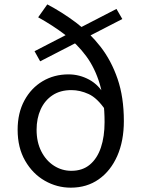

<svg xmlns="http://www.w3.org/2000/svg" viewBox="-20 -836 648 869"><path d="M300.4 13.4Q237.6 13.4 182.7 -18Q127.9 -49.3 93.9 -108.3Q59.8 -167.2 59.8 -248.6Q59.8 -324.5 90.3 -381Q120.7 -437.4 172.8 -468.4Q224.9 -499.4 290 -499.4Q339.5 -499.4 383.9 -475.4Q428.3 -451.3 456.5 -400.3L457.3 -337.8Q420.1 -392.6 381.1 -410.4Q342.1 -428.2 303.2 -428.2Q252.7 -428.2 217.7 -404.9Q182.7 -381.7 164.1 -341Q145.6 -300.3 145.6 -248.6Q145.6 -192.8 167 -150.8Q188.4 -108.8 224.4 -85.8Q260.3 -62.9 303.1 -62.9Q353.3 -62.9 386.6 -90.8Q420 -118.6 436.7 -168.3Q453.3 -217.9 453.3 -283.2Q453.3 -382 431.7 -455Q410 -528 369.7 -582.5Q329.3 -636.9 274.2 -678.9Q219.1 -720.9 152.7 -757.7L194.1 -816.1Q261.2 -780.9 323.5 -734.2Q385.8 -687.6 434.7 -624.9Q483.6 -562.2 512.1 -479.2Q540.6 -396.3 540.6 -288.1Q540.6 -198.1 510.7 -130.2Q480.7 -62.3 426.9 -24.5Q373 13.4 300.4 13.4ZM161.8 -558.5 136.3 -604.2 507.1 -795.6 533.6 -749.9Z"/></svg>

Font: Noto Sans HK Thin
Style: Regular
Weight: 100
Designer: Ryoko NISHIZUKA 西塚涼子 (kana, bopomofo & ideographs); Paul D. Hunt (Latin, Greek & Cyrillic); Sandoll Communications 산돌커뮤니
Foundry: Adobe
Version: Version 2.004-H2;hotconv 1.0.118;makeotfexe 2.5.65603